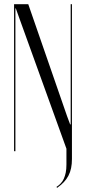

<svg xmlns="http://www.w3.org/2000/svg" viewBox="-20 -719 408 913"><path d="M316.1 -127.6H313.5L298.6 -167.6L114.4 -699H46.9V0H53.2V-639.1V-679.1H55.2L69.5 -639.1L295.9 -11.9V63.2Q295.9 85.5 292.6 101.9Q289.2 118.2 283.4 131Q277.6 143.8 268.7 153.2Q259.8 162.6 248.5 169.8L251.5 174.4Q270.1 161.2 283.4 147.2Q296.8 133.1 305.4 116.5Q314.1 99.9 318.1 80.2Q322.1 60.5 322.1 36.8V-699H316.1V-167.6Z"/></svg>

Font: Moniqa Black
Style: Regular
Weight: 900
Designer: Rajesh Rajput
Foundry: Rajesh Rajput
Version: Version 1.000